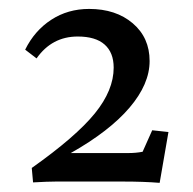

<svg xmlns="http://www.w3.org/2000/svg" viewBox="-20 -599 431 428"><path d="M50.8 -224.6Q149.4 -294.4 191.4 -346.2Q233.4 -397.9 233.4 -448.2Q233.4 -481.9 213.1 -499.8Q192.9 -517.6 153.3 -517.6Q95.7 -517.6 61.5 -468.8L36.1 -488.3Q57.1 -530.8 94.2 -554.9Q131.3 -579.1 178.7 -579.1Q238.3 -579.1 275.9 -547.1Q313.5 -515.1 313.5 -462.9Q313.5 -411.6 268.8 -359.1Q224.1 -306.6 137.7 -257.8H265.6Q283.2 -257.8 297.9 -260.7L319.3 -308.6L355.5 -304.7L335.9 -191.4Q300.8 -194.3 252.9 -194.3H104.5Q86.9 -194.3 53.7 -192.4Z"/></svg>

Font: Crimson Pro
Style: Regular
Weight: 400
Designer: Jacques Le Bailly
Foundry: Baron von Fonthausen
Version: Version 1.003